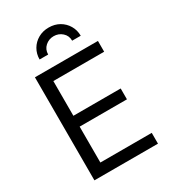

<svg xmlns="http://www.w3.org/2000/svg" viewBox="-225 -1061 1044 1174"><g transform="rotate(-30 297.5 -474.5)"><path d="M86.9 0V-727.5H531.7V-651.4H172.9V-406.2H506.8V-329.6H172.9V-76.2H535.6V0ZM311 -949.2Q353.5 -949.2 386 -930.4Q418.5 -911.6 437.5 -879.4Q456.5 -847.2 456.5 -807.6H396Q396 -843.3 370.8 -865.7Q345.7 -888.2 311 -888.2Q276.9 -888.2 251.7 -865.7Q226.6 -843.3 226.6 -807.6H166Q166 -847.2 184.8 -879.4Q203.6 -911.6 236.6 -930.4Q269.5 -949.2 311 -949.2Z"/></g></svg>

Font: V-Inter
Style: Regular-375
Weight: 375
Designer: Rasmus Andersson
Foundry: rsms
Version: Version 4.000;git-4146feb